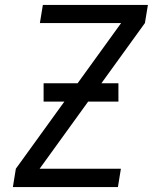

<svg xmlns="http://www.w3.org/2000/svg" viewBox="-20 -755 640 775"><path d="M32 0 44 -74 469 -662H141L153 -735H577L565 -662L140 -74H468L456 0ZM156 -345V-419H458V-345Z"/></svg>

Font: Iosevka Aile
Style: Italic
Weight: 400
Italic angle: -9°
Designer: Belleve Invis
Foundry: Belleve Invis
Version: Version 28.0.1; ttfautohint (v1.8.4)